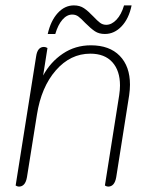

<svg xmlns="http://www.w3.org/2000/svg" viewBox="-20 -688 550 712"><path d="M38 0 114 -479Q119 -514 143 -514Q149 -514 156 -510L140 -408Q167 -458 213 -489Q259 -520 317 -520Q386 -520 424 -481Q462 -442 462 -374Q462 -356 459 -335L411 -31Q405 4 381 4Q376 4 369 0L422 -335Q425 -355 425 -371Q425 -426 396.5 -457.5Q368 -489 315 -489Q241 -489 187 -427Q133 -365 117 -263L80 -31Q74 4 50 4Q45 4 38 0ZM254 -668Q276 -668 291.5 -657.5Q307 -647 326 -627Q341 -611 351 -603.5Q361 -596 374 -596Q394 -596 412 -615Q430 -634 440 -668H468Q458 -619 431 -590.5Q404 -562 369 -562Q347 -562 332 -572Q317 -582 296 -603Q281 -619 271 -626.5Q261 -634 248 -634Q228 -634 211.5 -615Q195 -596 185 -562H157Q168 -611 194 -639.5Q220 -668 254 -668Z"/></svg>

Font: Thasadith
Style: Italic
Weight: 400
Italic angle: -9°
Designer: Cadson Demak Co.,Ltd.
Foundry: Cadson Demak Co.,Ltd.
Version: Version 1.000; ttfautohint (v1.6)